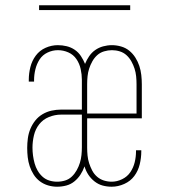

<svg xmlns="http://www.w3.org/2000/svg" viewBox="-20 -699 640 727"><path d="M196 8Q179 8 162 3Q145 -2 131 -12.5Q117 -23 107.5 -38Q98 -53 92.5 -69.5Q87 -86 85 -103.5Q83 -121 83 -139Q83 -157 85.5 -175.5Q88 -194 95 -211Q102 -228 113.5 -242.5Q125 -257 141 -266.5Q157 -276 175 -280Q193 -284 211 -284H290V-397Q290 -417 285.5 -437.5Q281 -458 269.5 -475Q258 -492 239 -500.5Q220 -509 199 -509Q179 -509 160 -500Q141 -491 130 -474Q119 -457 114 -436.5Q109 -416 109 -396V-390H89V-397Q89 -421 95 -445Q101 -469 115.5 -488.5Q130 -508 152.5 -518Q175 -528 199 -528Q216 -528 232.5 -524Q249 -520 263 -510.5Q277 -501 286.5 -486.5Q296 -472 302 -457Q308 -472 317.5 -486Q327 -500 340.5 -509.5Q354 -519 370.5 -523.5Q387 -528 404 -528Q421 -528 438.5 -523Q456 -518 469.5 -507Q483 -496 492.5 -481Q502 -466 507.5 -449.5Q513 -433 515 -415Q517 -397 517 -380V-251H310V-140Q310 -125 311.5 -110Q313 -95 317.5 -81Q322 -67 329 -53.5Q336 -40 347.5 -30Q359 -20 373.5 -15.5Q388 -11 403 -11Q423 -11 442.5 -20.5Q462 -30 473.5 -47Q485 -64 490 -84.5Q495 -105 495 -126V-130H515V-126Q515 -101 509 -76.5Q503 -52 488.5 -32.5Q474 -13 450.5 -2.5Q427 8 403 8Q385 8 368.5 3.5Q352 -1 338 -12Q324 -23 314.5 -37.5Q305 -52 300 -69Q294 -52 284.5 -37.5Q275 -23 261.5 -12Q248 -1 231 3.5Q214 8 196 8ZM310 -269H497V-380Q497 -395 495.5 -410Q494 -425 489.5 -439Q485 -453 477.5 -466.5Q470 -480 459 -490Q448 -500 433.5 -504.5Q419 -509 404 -509Q389 -509 374 -504.5Q359 -500 348 -490Q337 -480 329.5 -466.5Q322 -453 317.5 -439Q313 -425 311.5 -410Q310 -395 310 -380ZM196 -11Q212 -11 226.5 -15.5Q241 -20 252 -30.5Q263 -41 270.5 -54.5Q278 -68 282.5 -82.5Q287 -97 288.5 -112Q290 -127 290 -142V-265H211Q188 -265 165.5 -256Q143 -247 128.5 -228.5Q114 -210 108.5 -186.5Q103 -163 103 -140Q103 -125 105 -110Q107 -95 111 -80.5Q115 -66 122.5 -53Q130 -40 141 -30Q152 -20 166.5 -15.5Q181 -11 196 -11ZM128 -661V-679H473V-661Z"/></svg>

Font: Iosevka Thin Extended
Style: Regular
Weight: 100
Width: 7
Monospace: yes
Designer: Belleve Invis
Foundry: Belleve Invis
Version: Version 32.5.0; ttfautohint (v1.8.4)